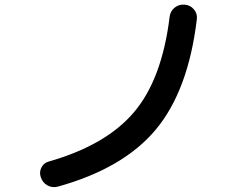

<svg xmlns="http://www.w3.org/2000/svg" viewBox="-20 -765 1040 814"><path d="M224.6 26.4Q201.2 32.2 181.2 21Q161.1 9.8 153.3 -12.7Q145.5 -34.2 155.3 -54.2Q165 -74.2 186.5 -80.1Q429.7 -149.4 548.3 -289.6Q667 -429.7 699.2 -694.3Q702.1 -717.8 720.2 -732.4Q738.3 -747.1 760.7 -745.1H763.7Q787.1 -743.2 802.2 -725.1Q817.4 -707 814.5 -683.6Q778.3 -380.9 640.6 -215.8Q502.9 -50.8 224.6 26.4Z"/></svg>

Font: Rounded Mgen+ 1m medium
Style: Regular
Weight: 500
Designer: [Source Han Sans]
Ryoko NISHIZUKA  (kana & ideographs); Paul D. Hunt (Latin, Greek & Cyrillic); Wenlong ZHANG  (bopomofo
Version: Version 1.059.20150602